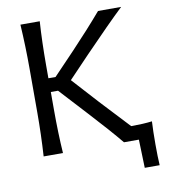

<svg xmlns="http://www.w3.org/2000/svg" viewBox="-93 -791 898 1023"><g transform="rotate(-10 356.0 -280.0)"><path d="M687.5 -84Q684.6 -30.3 684.6 40Q684.6 108.4 687.5 153.3H606.9L602.1 0H521.5Q460 -74.7 357.9 -185.1L223.1 -331.5H184.1V-235.4Q184.1 -107.9 191.4 0H86.9Q94.2 -118.7 94.2 -235.4V-474.6Q94.2 -592.8 86.9 -712.9H191.4Q184.1 -603.5 184.1 -474.6V-405.8H222.7L339.8 -528.3Q430.7 -624 506.8 -712.9H631.8Q552.7 -637.7 414.1 -494.1L300.3 -375L427.7 -234.9Q544.4 -109.4 574.2 -78.1Q641.6 -78.1 687.5 -84Z"/></g></svg>

Font: Commissioner Flair
Style: Regular
Weight: 400
Designer: Kostas Bartsokas
Foundry: Kostas Bartsokas
Version: Version 1.000